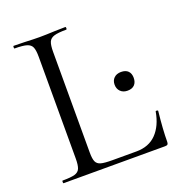

<svg xmlns="http://www.w3.org/2000/svg" viewBox="-116 -723 766 821"><g transform="rotate(-20 266.5 -312.5)"><path d="M265 -21H374Q431 -21 465 -56Q499 -91 510 -153Q510 -156 515.5 -155.5Q521 -155 521 -152Q512 -69 512 -15Q512 -7 509 -3.5Q506 0 497 0H35Q33 0 33 -6Q33 -12 35 -12Q73 -12 90.5 -17Q108 -22 114 -36.5Q120 -51 120 -81V-544Q120 -574 114 -588Q108 -602 90.5 -607.5Q73 -613 35 -613Q33 -613 33 -619Q33 -625 35 -625L84 -624Q126 -622 152 -622Q180 -622 222 -624L270 -625Q273 -625 273 -619Q273 -613 270 -613Q233 -613 215 -607.5Q197 -602 191 -587.5Q185 -573 185 -543V-85Q185 -56 191 -43Q197 -30 213 -25.5Q229 -21 265 -21ZM384 -321Q384 -340 396 -351.5Q408 -363 428 -363Q449 -363 460 -352Q471 -341 471 -321Q471 -301 460 -289.5Q449 -278 428 -278Q408 -278 396 -290Q384 -302 384 -321Z"/></g></svg>

Font: Cormorant Unicase
Style: Regular
Weight: 400
Designer: Christian Thalmann (Catharsis Fonts)
Foundry: Catharsis Fonts
Version: Version 4.000